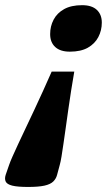

<svg xmlns="http://www.w3.org/2000/svg" viewBox="-90 -526 431 760"><path d="M-67.5 166 -54 127Q-50 115 -40.5 93.5Q-31 72 -17.5 43Q-4 14 12.2 -20Q28.5 -54 45.8 -91.2Q63 -128.5 80.8 -167Q98.5 -205.5 114.5 -242.5H204Q197.5 -205.5 191.5 -167Q185.5 -128.5 180.2 -91.2Q175 -54 170.2 -20Q165.5 14 161.2 43Q157 72 153.5 93.5Q150 115 146.5 127L136 166Q132 181.5 120.8 192.5Q109.5 203.5 86 208.8Q62.5 214 21 214Q-20.5 214 -41.5 208.8Q-62.5 203.5 -67.5 192.5Q-72.5 181.5 -67.5 166ZM186.5 -321.5Q148.5 -321.5 128.5 -340Q108.5 -358.5 108.5 -391Q108.5 -422 122.2 -448.2Q136 -474.5 164 -490Q192 -505.5 235 -505.5Q273.5 -505.5 293.2 -487Q313 -468.5 313 -436.5Q313 -405.5 299.2 -379.2Q285.5 -353 257.8 -337.2Q230 -321.5 186.5 -321.5Z"/></svg>

Font: Newsreader 9pt
Style: Bold Italic
Weight: 700
Italic angle: -17°
Designer: Hugues Gentile
Foundry: Production Type
Version: Version 1.003